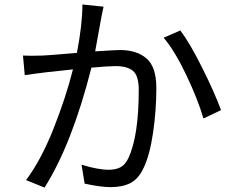

<svg xmlns="http://www.w3.org/2000/svg" viewBox="-20 -807 1040 852"><path d="M303.7 -499Q182.6 -487.3 89.8 -473.6L82 -560.5Q111.3 -558.6 169.9 -560.5Q182.6 -560.5 321.3 -572.3Q345.7 -699.2 345.7 -787.1L439.5 -777.3Q431.6 -743.2 420.9 -681.6Q410.2 -620.1 402.3 -579.1Q494.1 -585 512.7 -585Q586.9 -585 630.4 -547.4Q673.8 -509.8 673.8 -417Q673.8 -318.4 659.2 -217.8Q644.5 -117.2 616.2 -59.6Q593.8 -12.7 558.6 5.4Q523.4 23.4 470.7 23.4Q426.8 23.4 355.5 7.8L341.8 -76.2Q414.1 -53.7 462.9 -53.7Q493.2 -53.7 514.2 -64.5Q535.2 -75.2 549.8 -105.5Q595.7 -204.1 595.7 -408.2Q595.7 -470.7 570.3 -492.2Q544.9 -513.7 492.2 -513.7Q460.9 -513.7 385.7 -506.8Q299.8 -168 177.7 25.4L95.7 -7.8Q163.1 -98.6 217.8 -236.8Q272.5 -375 303.7 -499ZM706.1 -639.6 780.3 -671.9Q822.3 -616.2 877 -506.8Q931.6 -397.5 960.9 -318.4L882.8 -281.2Q858.4 -365.2 807.1 -473.1Q755.9 -581.1 706.1 -639.6Z"/></svg>

Font: GenYoGothic TW TTF Regular
Style: Regular
Weight: 400
Version: Version 1.300